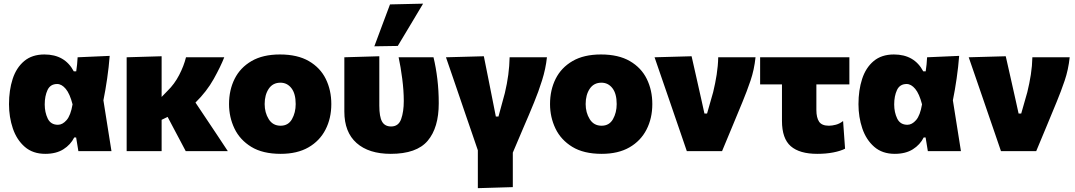

<svg xmlns="http://www.w3.org/2000/svg" viewBox="-20 -806 5734 1024"><path d="M221.5 14.5Q155 14.5 112 -23Q69 -60.5 48.5 -121Q28 -181.5 28 -250.5Q28 -325 47.5 -385Q67 -445 109 -480.2Q151 -515.5 217 -515.5Q326 -515.5 373.5 -425.5H386.5Q389.5 -444.5 391.2 -463Q393 -481.5 394 -500.5L565 -508Q560.5 -449 551.5 -387Q542.5 -325 531.5 -271Q542.5 -203 553 -135.5Q563.5 -68 574.5 0H398Q395 -18 392 -36.5Q389 -55 386 -73H376Q356.5 -34 318 -9.8Q279.5 14.5 221.5 14.5ZM289 -140.5Q313.5 -140.5 335.2 -165.5Q357 -190.5 367 -249.5Q352.5 -306 330.8 -332Q309 -358 285 -358Q248.5 -358 233.5 -326Q218.5 -294 218.5 -249Q218.5 -207 234.5 -173.8Q250.5 -140.5 289 -140.5Z M655.5 0V-500.5L842 -506V-289L873.5 -321.5Q910.5 -357.5 935.5 -405.8Q960.5 -454 972 -500.5H1176Q1157 -451.5 1119.8 -384.8Q1082.5 -318 1022.5 -259L1077 -177.5Q1104 -137 1134.8 -91Q1165.5 -45 1195 0H970.5Q955.5 -28.5 941.2 -55.5Q927 -82.5 912 -110.5L874 -182.5L842 -167V0Z M1477 14.5Q1381 14.5 1320.2 -22.8Q1259.5 -60 1230.5 -120.5Q1201.5 -181 1201.5 -251Q1201.5 -326 1231.5 -385.8Q1261.5 -445.5 1321.8 -480.5Q1382 -515.5 1473 -515.5Q1566.5 -515.5 1627.2 -480.2Q1688 -445 1717.5 -385Q1747 -325 1747 -251Q1747 -175 1716 -114.8Q1685 -54.5 1625 -20Q1565 14.5 1477 14.5ZM1476.5 -135.5Q1517.5 -135.5 1537.2 -170.5Q1557 -205.5 1557 -251Q1557 -306.5 1534.2 -335.8Q1511.5 -365 1475.5 -365Q1435 -365 1413.2 -332.5Q1391.5 -300 1391.5 -251Q1391.5 -205.5 1413.2 -170.5Q1435 -135.5 1476.5 -135.5Z M2064 14.5Q1947 14.5 1881.8 -43.2Q1816.5 -101 1816.5 -211V-500.5L2003 -506V-243Q2003 -183 2017.8 -157.2Q2032.5 -131.5 2066 -131.5Q2105.5 -131.5 2119.5 -171Q2133.5 -210.5 2133.5 -267.5Q2133.5 -323 2125.2 -386.5Q2117 -450 2106 -500.5H2292Q2305 -447 2312.5 -384.8Q2320 -322.5 2320 -255Q2320 -125 2261 -55.2Q2202 14.5 2064 14.5ZM1976.5 -559Q1997.5 -615 2018.2 -671Q2039 -727 2060 -782.5L2236.5 -786.5Q2201.5 -728 2167.8 -671.5Q2134 -615 2101.5 -561Z M2528.5 197.5V-4.5Q2513 -50.5 2496.8 -97.2Q2480.5 -144 2465 -189.5L2435 -277.5Q2416 -333 2396.8 -389.2Q2377.5 -445.5 2358.5 -500.5L2560.5 -506Q2571 -454.5 2583 -393.8Q2595 -333 2606 -278L2624.5 -184.5H2638.5Q2647 -215.5 2655.5 -247Q2664 -278.5 2672.5 -309.5Q2684.5 -360 2690.8 -407Q2697 -454 2698 -500.5H2897Q2890.5 -439.5 2871 -377.5Q2851.5 -315.5 2828.5 -260Q2801 -192.5 2771.5 -125Q2742 -57.5 2715 8V192Z M3189 14.5Q3093 14.5 3032.2 -22.8Q2971.5 -60 2942.5 -120.5Q2913.5 -181 2913.5 -251Q2913.5 -326 2943.5 -385.8Q2973.5 -445.5 3033.8 -480.5Q3094 -515.5 3185 -515.5Q3278.5 -515.5 3339.2 -480.2Q3400 -445 3429.5 -385Q3459 -325 3459 -251Q3459 -175 3428 -114.8Q3397 -54.5 3337 -20Q3277 14.5 3189 14.5ZM3188.5 -135.5Q3229.5 -135.5 3249.2 -170.5Q3269 -205.5 3269 -251Q3269 -306.5 3246.2 -335.8Q3223.5 -365 3187.5 -365Q3147 -365 3125.2 -332.5Q3103.5 -300 3103.5 -251Q3103.5 -205.5 3125.2 -170.5Q3147 -135.5 3188.5 -135.5Z M3643 0Q3627 -47 3610.5 -95Q3594 -143 3578 -189.5L3547.5 -278.5Q3528.5 -333.5 3509.2 -389.5Q3490 -445.5 3471 -500.5L3668.5 -506Q3680 -455.5 3694.5 -391Q3709 -326.5 3722 -268.5L3737 -200.5H3751L3783.5 -314.5Q3795 -361.5 3802.2 -407.8Q3809.5 -454 3810.5 -500.5H4009.5Q4002.5 -434 3982.8 -376Q3963 -318 3940 -262.5Q3913 -197 3885.2 -130.2Q3857.5 -63.5 3831 0Z M4338.5 14.5Q4244.5 14.5 4197.5 -26.2Q4150.5 -67 4150.5 -161.5V-356H4034V-500.5H4510V-356H4334V-219.5Q4334 -178.5 4348.5 -157Q4363 -135.5 4401 -135.5Q4417.5 -135.5 4437.8 -140.8Q4458 -146 4476.5 -160.5L4487 -13Q4462.5 -0.5 4424 7Q4385.5 14.5 4338.5 14.5Z M4752 14.5Q4685.5 14.5 4642.5 -23Q4599.5 -60.5 4579 -121Q4558.5 -181.5 4558.5 -250.5Q4558.5 -325 4578 -385Q4597.5 -445 4639.5 -480.2Q4681.5 -515.5 4747.5 -515.5Q4856.5 -515.5 4904 -425.5H4917Q4920 -444.5 4921.8 -463Q4923.5 -481.5 4924.5 -500.5L5095.5 -508Q5091 -449 5082 -387Q5073 -325 5062 -271Q5073 -203 5083.5 -135.5Q5094 -68 5105 0H4928.5Q4925.5 -18 4922.5 -36.5Q4919.5 -55 4916.5 -73H4906.5Q4887 -34 4848.5 -9.8Q4810 14.5 4752 14.5ZM4819.5 -140.5Q4844 -140.5 4865.8 -165.5Q4887.5 -190.5 4897.5 -249.5Q4883 -306 4861.2 -332Q4839.5 -358 4815.5 -358Q4779 -358 4764 -326Q4749 -294 4749 -249Q4749 -207 4765 -173.8Q4781 -140.5 4819.5 -140.5Z M5318.5 0Q5302.5 -47 5286 -95Q5269.5 -143 5253.5 -189.5L5223 -278.5Q5204 -333.5 5184.8 -389.5Q5165.5 -445.5 5146.5 -500.5L5344 -506Q5355.5 -455.5 5370 -391Q5384.5 -326.5 5397.5 -268.5L5412.5 -200.5H5426.5L5459 -314.5Q5470.5 -361.5 5477.8 -407.8Q5485 -454 5486 -500.5H5685Q5678 -434 5658.2 -376Q5638.5 -318 5615.5 -262.5Q5588.5 -197 5560.8 -130.2Q5533 -63.5 5506.5 0Z"/></svg>

Font: Commissioner ExtraBold
Style: Regular
Weight: 800
Designer: Kostas Bartsokas
Foundry: Kostas Bartsokas
Version: Version 1.000; ttfautohint (v1.8.3)